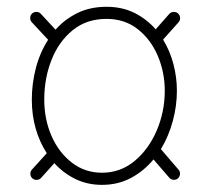

<svg xmlns="http://www.w3.org/2000/svg" viewBox="-20 -526 606 557"><path d="M496.1 -8.3Q490.7 -3.9 483.4 -4.4Q476.1 -4.9 471.2 -10.3L425.3 -63.5Q397.9 -30.3 360.4 -10Q322.8 10.3 275.9 10.3Q233.4 10.3 198.5 -6.8Q163.6 -23.9 137.7 -52.7L99.1 -9.8Q94.2 -4.4 86.7 -4.2Q79.1 -3.9 73.7 -8.8Q68.4 -13.7 68.1 -21.2Q67.9 -28.8 72.8 -34.2L115.7 -81.5Q72.3 -149.4 72.3 -237.3Q72.3 -283.2 84 -328.4Q95.7 -373.5 119.6 -410.6L72.3 -461.4Q67.4 -466.8 67.6 -474.4Q67.9 -481.9 73.2 -486.8Q78.6 -491.7 86.2 -491.5Q93.8 -491.2 98.6 -485.8L141.1 -439.9Q168 -470.2 204.8 -488.3Q241.7 -506.3 289.1 -506.3Q334.5 -506.3 370.1 -488.5Q405.8 -470.7 431.6 -440.9L471.2 -485.8Q476.1 -491.2 483.9 -491.5Q491.7 -491.7 496.6 -486.8Q502 -481.9 502.4 -474.4Q502.9 -466.8 498 -461.4L453.1 -411.1Q473.1 -378.4 483.2 -339.8Q493.2 -301.3 493.2 -262.7Q493.2 -218.8 481.2 -174.6Q469.2 -130.4 446.8 -93.3L498 -33.7Q502.9 -28.3 502.2 -20.8Q501.5 -13.2 496.1 -8.3ZM289.1 -471.2Q231 -471.2 190.7 -438.2Q150.4 -405.3 129.4 -352.1Q108.4 -298.8 108.4 -237.3Q108.4 -179.7 129.6 -131.3Q150.9 -83 188.7 -54Q226.6 -24.9 275.9 -24.9Q329.6 -24.9 370.6 -59.1Q411.6 -93.3 434.8 -147.7Q458 -202.1 458 -262.7Q458 -316.4 437.7 -364Q417.5 -411.6 379.6 -441.4Q341.8 -471.2 289.1 -471.2Z"/></svg>

Font: Mikhak-FD ExtraLight
Style: Regular
Weight: 200
Designer: Amin Abedi
Version: Version 3.2